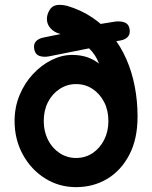

<svg xmlns="http://www.w3.org/2000/svg" viewBox="-20 -760 626 790"><path d="M293 10Q223 10 165.5 -26Q108 -62 74 -124Q40 -186 40 -262Q40 -319 60.5 -368.5Q81 -418 115.5 -455Q150 -492 192 -513Q234 -534 277 -534Q332 -534 372 -509Q412 -484 436 -440.5Q460 -397 468 -342L404 -383Q404 -441 393 -480.5Q382 -520 360 -546.5Q338 -573 304.5 -590.5Q271 -608 226 -621Q203 -627 188 -643.5Q173 -660 173 -682Q173 -702 185.5 -721Q198 -740 225 -740Q240 -740 256 -736Q314 -719 361 -687Q408 -655 442.5 -612Q477 -569 500 -516.5Q523 -464 534.5 -404Q546 -344 546 -280Q546 -188 512 -123Q478 -58 421 -24Q364 10 293 10ZM293 -110Q331 -110 361 -130Q391 -150 408.5 -184.5Q426 -219 426 -262Q426 -306 408.5 -340Q391 -374 361 -394Q331 -414 293 -414Q256 -414 225.5 -394Q195 -374 177.5 -340Q160 -306 160 -262Q160 -219 177.5 -184.5Q195 -150 225.5 -130Q256 -110 293 -110ZM181 -528Q159 -524 142 -530Q125 -536 121 -557Q117 -578 128 -590Q139 -602 161 -606L278 -630L341 -653L453 -671Q475 -674 492 -668Q509 -662 513 -642Q517 -620 505.5 -608Q494 -596 473 -593L401 -582L356 -563Z"/></svg>

Font: zvoove
Style: Bold
Weight: 700
Designer: Vernon Adams (Nunito) & Andrew Paglinawan (Quicksand)
Foundry: zvoove
Version: Version 3.006